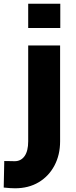

<svg xmlns="http://www.w3.org/2000/svg" viewBox="-24 -748 408 1035"><path d="M57 267Q46 267 30 266Q14 265 -4 263L-1 120Q17 120 32.5 120.5Q48 121 55 121Q89 121 108.5 93.5Q128 66 128 14V-503H300V14Q300 87 269.5 144.5Q239 202 184.5 234.5Q130 267 57 267ZM128 -597V-728H301V-597Z"/></svg>

Font: Cairo Play Black
Style: Regular
Weight: 900
Version: Version 3.119